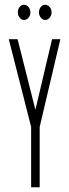

<svg xmlns="http://www.w3.org/2000/svg" viewBox="-20 -788 290 808"><path d="M111 0V-254L17 -623H54L129 -326L199 -623H234L147 -254V0ZM81 -704Q71 -704 63 -713.5Q55 -723 55 -736Q55 -749 62.5 -758.5Q70 -768 81 -768Q92 -768 100 -758.5Q108 -749 108 -736Q108 -723 100 -713.5Q92 -704 81 -704ZM170 -704Q160 -704 152 -713.5Q144 -723 144 -736Q144 -749 151.5 -758.5Q159 -768 170 -768Q181 -768 189 -758.5Q197 -749 197 -736Q197 -723 189 -713.5Q181 -704 170 -704Z"/></svg>

Font: Inconsolata UltraCondensed Light
Style: Regular
Weight: 300
Width: 1
Monospace: yes
Designer: Raph Levien, Cyreal, Brenton Simpson
Foundry: Raph Levien, Cyreal, Google
Version: Version 3.001; ttfautohint (v1.8.2.53-6de2)